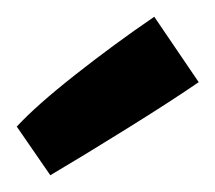

<svg xmlns="http://www.w3.org/2000/svg" viewBox="-98 -802 257 229"><path d="M86 -782 139 -704Q107 -682 54 -649Q1 -616 -38 -593L-78 -651Q-55 -676 -8 -713Q39 -750 86 -782Z"/></svg>

Font: Lalezar
Style: Regular
Weight: 400
Designer: Borna Izadpanah
Foundry: Borna Izadpanah
Version: Version 1.003